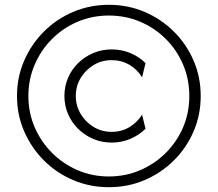

<svg xmlns="http://www.w3.org/2000/svg" viewBox="-20 -716 915 807"><path d="M437.5 70.8Q357.6 70.8 287.5 41Q217.4 11.1 164.6 -41.7Q111.8 -94.4 81.6 -163.9Q51.4 -233.3 51.4 -312.5Q51.4 -391.7 81.6 -461.1Q111.8 -530.6 164.6 -583.3Q217.4 -636.1 287.5 -666Q357.6 -695.8 437.5 -695.8Q518.1 -695.8 587.8 -666Q657.6 -636.1 710.8 -583.3Q763.9 -530.6 793.8 -461.1Q823.6 -391.7 823.6 -312.5Q823.6 -233.3 793.8 -163.9Q763.9 -94.4 710.8 -41.7Q657.6 11.1 587.8 41Q518.1 70.8 437.5 70.8ZM437.5 25.7Q507.6 25.7 569.1 -0.7Q630.6 -27.1 677.1 -73.6Q723.6 -120.1 749.7 -181.2Q775.7 -242.4 775.7 -312.5Q775.7 -382.6 749.7 -444.1Q723.6 -505.6 677.1 -552.1Q630.6 -598.6 569.1 -624.7Q507.6 -650.7 437.5 -650.7Q367.4 -650.7 306.2 -624.7Q245.1 -598.6 198.6 -552.1Q152.1 -505.6 125.7 -444.1Q99.3 -382.6 99.3 -312.5Q99.3 -242.4 125.7 -181.2Q152.1 -120.1 198.6 -73.6Q245.1 -27.1 306.2 -0.7Q367.4 25.7 437.5 25.7ZM449.3 -116.7Q408.3 -116.7 372.2 -131.9Q336.1 -147.2 308.7 -174.3Q281.2 -201.4 266 -236.8Q250.7 -272.2 250.7 -312.5Q250.7 -353.5 266 -388.9Q281.2 -424.3 308.7 -451Q336.1 -477.8 372.2 -493.1Q408.3 -508.3 449.3 -508.3Q491.7 -508.3 528.5 -492.7Q565.3 -477.1 591.7 -450.7L577.1 -391Q557.6 -423.6 524.3 -443.4Q491 -463.2 449.3 -463.2Q407.6 -463.2 373.6 -442.7Q339.6 -422.2 319.1 -388.2Q298.6 -354.2 298.6 -312.5Q298.6 -271.5 319.1 -237.2Q339.6 -202.8 373.6 -182.3Q407.6 -161.8 449.3 -161.8Q491 -161.8 524.3 -181.9Q557.6 -202.1 577.1 -234L591.7 -175Q565.3 -148.6 528.5 -132.6Q491.7 -116.7 449.3 -116.7Z"/></svg>

Font: Afacad Flux Light
Style: Regular
Weight: 300
Designer: Kristian Moeller
Foundry: Dicotype
Version: Version 1.100